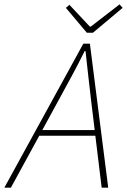

<svg xmlns="http://www.w3.org/2000/svg" viewBox="-62 -860 582 880"><path d="M204 -396C246 -474 286 -544 326 -626H330C338 -546 348 -470 356 -396L372 -264H132ZM-42 0H-12L118 -238H375L404 0H434L350 -660H320ZM336 -710H364L500 -824L486 -840L354 -738H350L256 -838L240 -824Z"/></svg>

Font: Source Sans Pro ExtraLight
Style: Italic
Weight: 200
Italic angle: -11°
Designer: Paul D. Hunt
Foundry: Adobe Systems Incorporated
Version: Version 3.006;hotconv 1.0.111;makeotfexe 2.5.65597